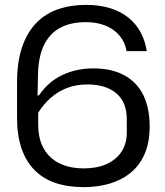

<svg xmlns="http://www.w3.org/2000/svg" viewBox="-20 -759 678 789"><path d="M324 10Q258 10 207 -7.5Q156 -25 121 -61Q86 -97 68 -150.5Q50 -204 50 -275V-419Q50 -504 70.5 -564.5Q91 -625 128.5 -664Q166 -703 218.5 -721Q271 -739 334 -739Q390 -739 434 -725Q478 -711 509 -685.5Q540 -660 558.5 -625Q577 -590 583 -549H500Q495 -578 480.5 -600Q466 -622 444.5 -637Q423 -652 394.5 -660Q366 -668 333 -668Q269 -668 225 -643.5Q181 -619 158.5 -569Q136 -519 136 -442Q136 -429 135.5 -415.5Q135 -402 135 -389.5Q135 -377 134 -367H140Q179 -424 237 -451Q295 -478 363 -478Q439 -478 491 -449.5Q543 -421 569 -368Q595 -315 595 -239Q595 -175 575 -128Q555 -81 518.5 -50.5Q482 -20 432.5 -5Q383 10 324 10ZM324 -67Q379 -67 418.5 -85Q458 -103 479.5 -136Q501 -169 501 -213V-268Q501 -305 490 -331.5Q479 -358 457.5 -376Q436 -394 406.5 -403Q377 -412 339 -412Q293 -412 255.5 -397.5Q218 -383 188.5 -357Q159 -331 137 -296V-247Q137 -201 150.5 -167.5Q164 -134 189 -111.5Q214 -89 248.5 -78Q283 -67 324 -67Z"/></svg>

Font: Hubot Sans
Style: Regular
Weight: 400
Designer: Deni Anggara
Foundry: GitHub, Inc., Subsidiary of Microsoft Corporation
Version: Version 2.000